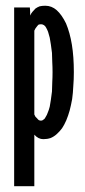

<svg xmlns="http://www.w3.org/2000/svg" viewBox="-20 -479 296 669"><path d="M163.1 -227.5Q163.1 -209 162.1 -192.4Q162.1 -175.8 161.1 -160.2Q159.2 -144.5 157.2 -130.9Q155.3 -118.2 153.3 -107.4Q150.4 -95.7 146.5 -86.9Q143.6 -78.1 139.6 -72.3Q136.7 -65.4 131.8 -62.5Q127.9 -58.6 123 -58.6Q123 -58.6 123 -58.6Q123 -58.6 123 -58.6Q119.1 -58.6 115.2 -60.5Q112.3 -62.5 109.4 -66.4Q106.4 -69.3 103.5 -72.3Q101.6 -76.2 99.6 -80.1Q99.6 -80.1 99.6 -117.2Q99.6 -155.3 99.6 -204.1Q99.6 -263.7 99.6 -317.4Q99.6 -372.1 99.6 -372.1Q99.6 -372.1 99.6 -372.1Q99.6 -372.1 99.6 -372.1Q101.6 -376 103.5 -379.9Q106.4 -383.8 109.4 -387.7Q112.3 -391.6 115.2 -393.6Q119.1 -394.5 123 -394.5Q123 -394.5 123 -394.5Q123 -394.5 123 -394.5Q127.9 -394.5 132.8 -391.6Q137.7 -388.7 140.6 -382.8Q144.5 -376 147.5 -368.2Q150.4 -359.4 153.3 -347.7Q155.3 -336.9 157.2 -324.2Q159.2 -310.5 161.1 -294.9Q162.1 -279.3 162.1 -262.7Q163.1 -246.1 163.1 -227.5Q163.1 -227.5 163.1 -227.5Q163.1 -227.5 163.1 -227.5ZM237.3 -227.5Q237.3 -281.2 230.5 -323.2Q223.6 -365.2 210 -397.5Q195.3 -427.7 177.7 -443.4Q160.2 -459 137.7 -459Q137.7 -459 137.7 -459Q137.7 -459 137.7 -459Q127 -459 118.2 -457Q110.4 -454.1 103.5 -449.2Q97.7 -443.4 92.8 -437.5Q87.9 -431.6 85 -424.8Q85 -424.8 85 -439.5Q84 -453.1 84 -453.1Q84 -453.1 56.6 -453.1Q29.3 -453.1 29.3 -453.1Q29.3 -453.1 29.3 -417Q29.3 -380.9 29.3 -324.2Q29.3 -293.9 29.3 -258.8Q29.3 -224.6 29.3 -188.5Q29.3 -143.6 29.3 -98.6Q29.3 -53.7 29.3 -11.7Q29.3 64.5 29.3 117.2Q29.3 169.9 29.3 169.9Q29.3 169.9 64.5 169.9Q99.6 169.9 99.6 169.9Q99.6 169.9 99.6 136.7Q99.6 103.5 99.6 66.4Q99.6 36.1 99.6 13.7Q99.6 -9.8 99.6 -9.8Q99.6 -9.8 99.6 -9.8Q99.6 -9.8 99.6 -9.8Q106.4 -2 114.3 2Q122.1 5.9 130.9 5.9Q130.9 5.9 130.9 5.9Q130.9 5.9 130.9 5.9Q144.5 5.9 156.2 2Q168 -2.9 177.7 -11.7Q187.5 -20.5 196.3 -32.2Q204.1 -43.9 210.9 -59.6Q217.8 -76.2 222.7 -93.8Q227.5 -112.3 231.4 -133.8Q234.4 -155.3 235.4 -178.7Q237.3 -202.1 237.3 -227.5Q237.3 -227.5 237.3 -227.5Q237.3 -227.5 237.3 -227.5Z"/></svg>

Font: AgendaMediumCondGoodkids
Style: AgendaMediumCondGoodkids
Weight: 500
Designer: ""
Version: ""